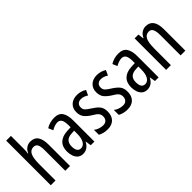

<svg xmlns="http://www.w3.org/2000/svg" viewBox="54 -1532 2314 2314"><g transform="rotate(-45 1211.0 -375.0)"><path d="M146 -545Q146 -501 140 -465H146Q161 -504 192.5 -525.5Q224 -547 261 -547Q330 -547 361.5 -500Q393 -453 393 -364V0H312V-348Q312 -416 296.5 -445Q281 -474 244 -474Q192 -474 169 -427Q146 -380 146 -279V0H65V-760H146Z M669 -547Q745 -547 777 -499Q809 -451 809 -362V0H747L735 -74H733Q691 10 610 10Q569 10 542 -12.5Q515 -35 502.5 -71.5Q490 -108 490 -150Q490 -230 536 -274Q582 -318 667 -322L728 -325V-360Q728 -422 711 -451Q694 -480 656 -480Q612 -480 555 -447L529 -508Q592 -547 669 -547ZM681 -263Q573 -257 573 -152Q573 -103 590 -79.5Q607 -56 638 -56Q680 -56 704.5 -97.5Q729 -139 729 -212V-266Z M1179 -144Q1179 -70 1139 -30Q1099 10 1027 10Q990 10 959 1.5Q928 -7 905 -20V-104Q927 -86 959 -74.5Q991 -63 1024 -63Q1059 -63 1079 -83.5Q1099 -104 1099 -141Q1099 -173 1080.5 -195Q1062 -217 1017 -242Q967 -273 936 -308.5Q905 -344 905 -406Q905 -470 946.5 -508.5Q988 -547 1055 -547Q1122 -547 1178 -512L1148 -447Q1127 -461 1104 -469.5Q1081 -478 1056 -478Q1022 -478 1002.5 -459Q983 -440 983 -408Q983 -376 1002 -356Q1021 -336 1068 -307Q1118 -276 1148.5 -241Q1179 -206 1179 -144Z M1518 -144Q1518 -70 1478 -30Q1438 10 1366 10Q1329 10 1298 1.5Q1267 -7 1244 -20V-104Q1266 -86 1298 -74.5Q1330 -63 1363 -63Q1398 -63 1418 -83.5Q1438 -104 1438 -141Q1438 -173 1419.5 -195Q1401 -217 1356 -242Q1306 -273 1275 -308.5Q1244 -344 1244 -406Q1244 -470 1285.5 -508.5Q1327 -547 1394 -547Q1461 -547 1517 -512L1487 -447Q1466 -461 1443 -469.5Q1420 -478 1395 -478Q1361 -478 1341.5 -459Q1322 -440 1322 -408Q1322 -376 1341 -356Q1360 -336 1407 -307Q1457 -276 1487.5 -241Q1518 -206 1518 -144Z M1763 -547Q1839 -547 1871 -499Q1903 -451 1903 -362V0H1841L1829 -74H1827Q1785 10 1704 10Q1663 10 1636 -12.5Q1609 -35 1596.5 -71.5Q1584 -108 1584 -150Q1584 -230 1630 -274Q1676 -318 1761 -322L1822 -325V-360Q1822 -422 1805 -451Q1788 -480 1750 -480Q1706 -480 1649 -447L1623 -508Q1686 -547 1763 -547ZM1775 -263Q1667 -257 1667 -152Q1667 -103 1684 -79.5Q1701 -56 1732 -56Q1774 -56 1798.5 -97.5Q1823 -139 1823 -212V-266Z M2228 -547Q2359 -547 2359 -364V0H2278V-348Q2278 -411 2262 -443Q2246 -475 2210 -475Q2158 -475 2135 -429Q2112 -383 2112 -279V0H2031V-537H2096L2105 -464H2110Q2127 -504 2158.5 -525.5Q2190 -547 2228 -547Z"/></g></svg>

Font: Noto Sans Myanmar ExtraCondensed
Style: Regular
Weight: 400
Width: 2
Designer: Monotype Design Team
Foundry: Monotype Imaging Inc.
Version: Version 2.107; ttfautohint (v1.8.4.7-5d5b)